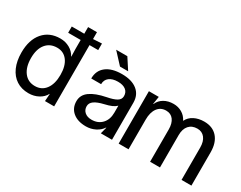

<svg xmlns="http://www.w3.org/2000/svg" viewBox="-88 -1187 2069 1650"><g transform="rotate(30 947.0 -361.5)"><path d="M23 -261Q23 -387 85 -459.5Q147 -532 254 -532Q305 -532 347 -508.5Q389 -485 410 -444H412L410 -520V-608H286V-670H410V-736H498V-668L584 -673V-608H498V0H407L412 -73H410Q390 -34 346.5 -10.5Q303 13 249 13Q180 13 129 -20Q78 -53 50.5 -115Q23 -177 23 -261ZM266 -68Q333 -68 371.5 -119.5Q410 -171 410 -261Q410 -349 372.5 -399.5Q335 -450 270 -450Q199 -450 158.5 -400Q118 -350 118 -261Q118 -172 157.5 -120Q197 -68 266 -68Z M641 -135Q641 -197 694.5 -235.5Q748 -274 849 -294Q912 -306 943 -324.5Q974 -343 974 -376Q974 -415 946 -436.5Q918 -458 868 -458Q814 -458 783 -434Q752 -410 752 -367H654Q654 -445 709.5 -488.5Q765 -532 865 -532Q963 -532 1017.5 -488.5Q1072 -445 1072 -367V0H961L978 -65H975Q953 -30 910.5 -8.5Q868 13 819 13Q737 13 689 -27Q641 -67 641 -135ZM832 -61Q896 -61 934.5 -102Q973 -143 973 -211V-281Q956 -264 930 -252.5Q904 -241 860 -231Q800 -217 769.5 -195.5Q739 -174 739 -141Q739 -105 764.5 -83Q790 -61 832 -61ZM817 -579 716 -688H827L898 -579Z M1138 0V-520H1236L1224 -444H1227Q1244 -485 1284 -508.5Q1324 -532 1378 -532Q1424 -532 1461.5 -510Q1499 -488 1519 -448H1521Q1540 -488 1583 -510Q1626 -532 1682 -532Q1766 -532 1813 -478.5Q1860 -425 1860 -330V0H1762V-320Q1762 -381 1735 -415.5Q1708 -450 1661 -450Q1608 -450 1578 -416Q1548 -382 1548 -321V0H1450V-320Q1450 -381 1424 -415.5Q1398 -450 1351 -450Q1297 -450 1266.5 -408.5Q1236 -367 1236 -294V0Z"/></g></svg>

Font: Non Bureau
Style: Regular
Weight: 400
Designer: Jona Saucedo
Foundry: Non Foundry
Version: Version 1.000; ttfautohint (v1.8.4)